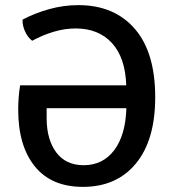

<svg xmlns="http://www.w3.org/2000/svg" viewBox="-20 -716 674 749"><path d="M585.5 -337Q585.5 -169.5 510.2 -78.2Q435 13 303.5 13Q180.5 13 115.8 -67Q51 -147 51 -288Q51 -337.5 58.5 -383H472.5Q469 -491 416.8 -548Q364.5 -605 275 -605Q232.5 -605 189.8 -592.2Q147 -579.5 105.5 -557Q87.5 -571 77.2 -594.5Q67 -618 68 -639.5Q116.5 -665 172.2 -680.5Q228 -696 285.5 -696Q425.5 -696 505.5 -604Q585.5 -512 585.5 -337ZM306.5 -71.5Q381.5 -71.5 425.8 -130.5Q470 -189.5 473 -294H162V-255Q162 -172 199.2 -121.8Q236.5 -71.5 306.5 -71.5Z"/></svg>

Font: Signika SC
Style: Regular
Weight: 400
Designer: Anna Giedryś
Foundry: Anna Giedryś
Version: Version 2.000; ttfautohint (v1.8.3) -l 8 -r 50 -G 200 -x 9 -